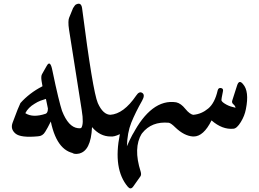

<svg xmlns="http://www.w3.org/2000/svg" viewBox="-20 -740 1435 1062"><path d="M323 -127Q358 -37 411 -31Q439 -28 445 7Q448 24 448 41.5Q448 59 443 76Q434 110 413 110Q298 110 261 -68Q252 -49 244 -35Q236 -21 230 -11Q216 13 190 14Q95 23 66 -1Q36 -26 50 -62Q66 -106 77 -133Q88 -160 93 -170Q117 -197 147.5 -220.5Q178 -244 215 -263L210 -292Q206 -318 212 -329L238 -375Q258 -412 270 -349Q288 -262 301.5 -206.5Q315 -151 323 -127ZM234 -193Q220 -189 204 -183Q188 -177 171 -166Q154 -156 141 -143Q128 -130 120 -114Q162 -87 233 -111Q245 -116 245 -140Z M363 63Q367 -36 411 -31Q418 -30 422.5 -30.5Q427 -31 429 -32Q445 -53 432 -131Q401 -328 383.5 -439Q366 -550 362 -575Q358 -601 358.5 -617.5Q359 -634 362 -641L384 -695Q395 -713 400 -715Q429 -730 434 -695Q493 -235 521 -170Q550 -105 592 -105Q620 -104 629 -72Q638 -42 625 -13Q613 15 592 15Q533 15 489 -37Q483 98 414 110Q374 118 365 82Q364 77 363.5 72.5Q363 68 363 63Z M766 -3Q756 10 751 22Q748 29 746.5 33Q745 37 744 39Q734 55 721 52Q686 47 714 4Q764 -92 824 -138Q886 -185 955 -174Q981 -168 1005 -138Q1030 -107 1052 -104Q1074 -101 1077 -72Q1080 -45 1075 -19Q1070 6 1063 10Q1055 15 1048 15Q999 12 950 -35Q927 -58 914 -61Q819 -70 766 -3ZM764 -1Q716 78 758 209Q763 226 757 235L716 293Q702 311 687 293Q604 195 643 2Q577 34 564 -11Q556 -39 554 -66Q553 -90 574 -101Q580 -103 590 -105Q664 -110 733 -211Q750 -237 767 -226Q784 -215 766 -183Q729 -118 706 -61Q684 -6 682 69Q696 36 711.5 7Q727 -22 746 -46Q758 -63 771 -48Q783 -34 764 -1Z M1291 -266Q1302 -302 1324 -275Q1360 -235 1340 -136Q1333 -99 1312 -65Q1290 -29 1271 -28Q1210 -22 1150 -74Q1106 15 1051 15Q1030 15 1024 -18Q1008 -100 1050 -105Q1095 -109 1132 -140Q1168 -170 1184 -240Q1188 -256 1203 -253Q1217 -250 1213 -234Q1204 -192 1205 -184Q1209 -174 1233 -161Q1244 -155 1256.5 -151Q1269 -147 1283 -144Q1280 -156 1271 -163Q1260 -172 1265 -185Z"/></svg>

Font: Amiri
Style: Bold
Weight: 700
Designer: Khaled Hosny
Version: Version 0.113